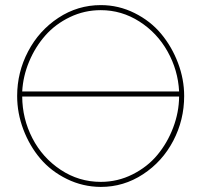

<svg xmlns="http://www.w3.org/2000/svg" viewBox="-20 -735 797 760"><path d="M378.9 -714.8Q449.7 -714.8 512.7 -683.3Q575.7 -651.9 617.9 -601.1Q660.2 -550.3 684.6 -485.8Q709 -421.4 709 -355Q709 -260.3 665.8 -177.7Q622.6 -95.2 546.1 -45.2Q469.7 4.9 378.9 4.9Q307.6 4.4 244.9 -26.4Q182.1 -57.1 139.6 -107.2Q97.2 -157.2 72.5 -222.2Q47.9 -287.1 47.9 -355Q47.9 -448.7 91.1 -531.2Q134.3 -613.8 210.9 -664.3Q287.6 -714.8 378.9 -714.8ZM378.9 -694.8Q314 -694.8 256.6 -667.2Q199.2 -639.6 159.4 -594.5Q119.6 -549.3 95.5 -491.7Q71.3 -434.1 67.9 -373H689Q684.6 -457.5 643.3 -531.2Q602.1 -605 531.7 -649.9Q461.4 -694.8 378.9 -694.8ZM378.9 -15.1Q445.8 -15.1 504.6 -44.7Q563.5 -74.2 603 -121.8Q642.6 -169.4 665.5 -230Q688.5 -290.5 689 -353H67.9Q68.4 -265.1 108.2 -188Q147.9 -110.8 220 -63Q292 -15.1 378.9 -15.1Z"/></svg>

Font: Rawline Thin
Style: Regular
Weight: 250
Designer: Matt McInerney, Pablo Impallari, Rodrigo Fuenzalida
Foundry: Matt McInerney, Pablo Impallari, Rodrigo Fuenzalida
Version: Version 4.020;PS 004.020;hotconv 1.0.88;makeotf.lib2.5.64775